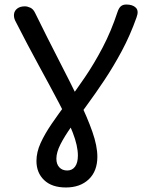

<svg xmlns="http://www.w3.org/2000/svg" viewBox="-20 -801 658 848"><path d="M271 27Q209 27 175 -5.5Q141 -38 141 -90Q141 -129 159.5 -169.5Q178 -210 208.5 -254.5Q239 -299 277 -350Q315 -401 355.5 -460.5Q396 -520 433.5 -591.5Q471 -663 499 -748Q505 -766 514 -773.5Q523 -781 538 -781Q566 -781 580 -767Q594 -753 583 -724Q555 -645 518 -576Q481 -507 441 -447Q401 -387 363.5 -336Q326 -285 295.5 -242Q265 -199 247 -163.5Q229 -128 229 -100Q229 -76 242 -62Q255 -48 277 -48Q299 -48 311.5 -65Q324 -82 324 -114Q324 -157 301.5 -215Q279 -273 240 -347Q201 -421 151.5 -511.5Q102 -602 47 -710Q40 -725 42 -739.5Q44 -754 56.5 -763.5Q69 -773 90 -773Q101 -773 114 -767Q127 -761 135 -744Q190 -632 239.5 -536Q289 -440 327.5 -361Q366 -282 388 -219Q410 -156 410 -109Q410 -45 372 -9Q334 27 271 27Z"/></svg>

Font: Playpen Sans
Style: Regular
Weight: 400
Designer: Laura Meseguer, Veronika Burian, José Scaglione, Kostas Bartsokas, Vera Evstafieva, Tom Grace, Yorlmar Campos
Foundry: TypeTogether
Version: Version 2.000